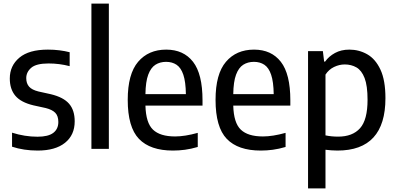

<svg xmlns="http://www.w3.org/2000/svg" viewBox="-20 -828 2203 1068"><path d="M189.5 9.5Q112 9.5 47 -12V-90Q118 -67.5 188.5 -67.5Q248.5 -67.5 276.5 -89Q304.5 -110.5 304.5 -149.5Q304.5 -183 287.5 -200.5Q270.5 -218 234.5 -227L166 -242Q96.5 -258.5 65.5 -295.2Q34.5 -332 34.5 -391.5Q34.5 -462.5 87.8 -507.2Q141 -552 246.5 -552Q280 -552 310.2 -548.2Q340.5 -544.5 367.5 -537.5V-460Q310.5 -475 250 -475Q181.5 -475 153.8 -451Q126 -427 126 -393.5Q126 -364 141.8 -346Q157.5 -328 194.5 -319L262.5 -304Q333 -287 364.2 -251Q395.5 -215 395.5 -153Q395.5 -77 341.8 -33.8Q288 9.5 189.5 9.5Z M488.5 0V-808H585.5V0Z M942 9.5Q815.5 9.5 753 -55.5Q690.5 -120.5 690.5 -272.5Q690.5 -416.5 748.2 -484.2Q806 -552 904.5 -552Q1001 -552 1053.8 -484.2Q1106.5 -416.5 1106.5 -270V-240.5H789Q791.5 -144.5 831 -106.8Q870.5 -69 954 -69Q1008.5 -69 1080 -89V-10.5Q1042.5 0.5 1009 5Q975.5 9.5 942 9.5ZM904 -484Q870 -484 844.5 -467.8Q819 -451.5 804.5 -412.5Q790 -373.5 789 -304.5H1014Q1013 -373 999.8 -412.2Q986.5 -451.5 962 -467.8Q937.5 -484 904 -484Z M1430.5 9.5Q1304 9.5 1241.5 -55.5Q1179 -120.5 1179 -272.5Q1179 -416.5 1236.8 -484.2Q1294.5 -552 1393 -552Q1489.5 -552 1542.2 -484.2Q1595 -416.5 1595 -270V-240.5H1277.5Q1280 -144.5 1319.5 -106.8Q1359 -69 1442.5 -69Q1497 -69 1568.5 -89V-10.5Q1531 0.5 1497.5 5Q1464 9.5 1430.5 9.5ZM1392.5 -484Q1358.5 -484 1333 -467.8Q1307.5 -451.5 1293 -412.5Q1278.5 -373.5 1277.5 -304.5H1502.5Q1501.5 -373 1488.2 -412.2Q1475 -451.5 1450.5 -467.8Q1426 -484 1392.5 -484Z M1693.5 220V-543.5H1776L1783 -485.5H1788.5Q1809 -514.5 1843.2 -533.2Q1877.5 -552 1923 -552Q1977 -552 2022.8 -526Q2068.5 -500 2096.2 -440.8Q2124 -381.5 2124 -282Q2124 9.5 1857 9.5Q1840.5 9.5 1823 8.2Q1805.5 7 1790.5 5V220ZM1861 -68Q1941 -68 1982.8 -114.8Q2024.5 -161.5 2024.5 -273Q2024.5 -351.5 2008 -394Q1991.5 -436.5 1962.8 -453Q1934 -469.5 1897.5 -469.5Q1867.5 -469.5 1838.2 -455.5Q1809 -441.5 1790.5 -413V-75Q1823.5 -68 1861 -68Z"/></svg>

Font: Encode Sans Semi Condensed Medium
Style: Regular
Weight: 500
Width: 4
Designer: Multiple Designers
Foundry: Impallari Type
Version: Version 3.000; ttfautohint (v1.8.3) -l 8 -r 50 -G 200 -x 14 